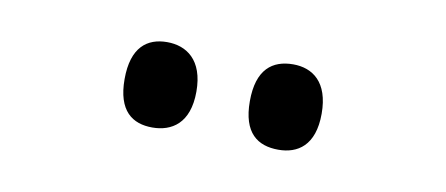

<svg xmlns="http://www.w3.org/2000/svg" viewBox="-29 -810 550 237"><g transform="rotate(10 246.5 -691.5)"><path d="M325 -638C349 -638 370 -651 370 -691C370 -731 349 -745 325 -745C299 -745 280 -731 280 -691C280 -651 299 -638 325 -638ZM167 -638C191 -638 213 -651 213 -691C213 -731 191 -745 167 -745C142 -745 123 -731 123 -691C123 -651 142 -638 167 -638Z"/></g></svg>

Font: Noto Serif Ethiopic Cn
Style: Regular
Weight: 400
Width: 3
Designer: Monotype Design Team
Foundry: Monotype Imaging Inc.
Version: Version 2.102